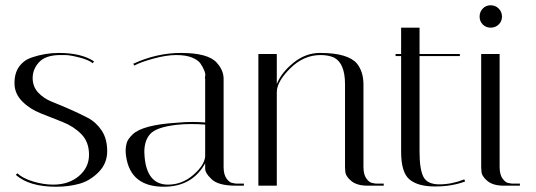

<svg xmlns="http://www.w3.org/2000/svg" viewBox="-20 -705 2034 729"><path d="M332 -465Q316 -478 280.5 -487Q245 -496 227 -496Q209 -496 206 -496Q152 -495 128 -468.5Q104 -442 104 -409Q104 -376 125 -353.5Q146 -331 177.5 -318.5Q209 -306 245.5 -290Q282 -274 313.5 -257.5Q345 -241 366 -209.5Q387 -178 387 -131Q387 -84 354 -51Q321 -18 280.5 -7Q240 4 193 4Q91 4 40 -41L46 -47Q66 -28 105.5 -16Q145 -4 182 -4Q241 -4 279.5 -36.5Q318 -69 318 -117.5Q318 -166 289 -195.5Q260 -225 218.5 -241.5Q177 -258 135 -274.5Q93 -291 64 -320.5Q35 -350 35 -389Q35 -428 53 -452.5Q71 -477 101 -487Q152 -504 203 -504Q289 -504 337 -472Z M875 0Q807 0 782 -26Q759 -48 759 -64V-85Q710 4 602 4Q476 4 459 -110Q457 -122 457 -134.5Q457 -147 461 -162Q465 -177 484 -195Q522 -231 651 -239Q683 -242 710 -242Q737 -242 759 -240V-406Q757 -407 759 -415.5Q761 -424 755.5 -437.5Q750 -451 741 -464Q732 -477 709 -486.5Q686 -496 649 -496Q612 -496 562.5 -482.5Q513 -469 490 -456L486 -463Q575 -504 667 -504Q770 -504 803 -467Q829 -438 829 -406V-71Q829 -42 840.5 -26.5Q852 -11 864 -10L875 -8H906V0ZM618 -4Q671 -4 713.5 -40.5Q756 -77 759 -111V-232Q732 -234 704.5 -234Q677 -234 650 -231Q574 -222 551 -197Q528 -172 528 -128Q528 -120 529 -110Q538 -4 618 -4Z M1376 0Q1335 0 1313.5 -18Q1292 -36 1291 -54L1290 -71V-385Q1290 -464 1249 -486Q1228 -496 1197 -496Q1133 -496 1082 -445.5Q1031 -395 1031 -355V0H961V-500H1031V-386Q1048 -429 1094 -466.5Q1140 -504 1195 -504Q1250 -504 1284.5 -493.5Q1319 -483 1335 -464Q1360 -433 1360 -384V-71Q1360 -42 1371.5 -26.5Q1383 -11 1395 -10L1406 -8H1437V0Z M1482 -492V-500H1503V-600H1573V-500H1726V-492H1573V-128Q1573 -63 1587.5 -34Q1602 -5 1648.5 -5Q1695 -5 1743 -24L1746 -16Q1696 3 1631.5 3Q1567 3 1535 -23.5Q1503 -50 1503 -129V-492Z M1893 0Q1852 0 1830.5 -18Q1809 -36 1808 -54L1807 -71V-500H1877V-71Q1877 -42 1888.5 -26.5Q1900 -11 1911 -10L1923 -8H1954V0ZM1813 -612Q1801 -624 1801 -642Q1801 -660 1813 -672.5Q1825 -685 1843 -685Q1861 -685 1873.5 -672.5Q1886 -660 1886 -642Q1886 -624 1873.5 -612Q1861 -600 1843 -600Q1825 -600 1813 -612Z"/></svg>

Font: Italiana
Style: Regular
Weight: 400
Designer: Santiago Orozco
Foundry: Santiago Orozco
Version: Version 001.001